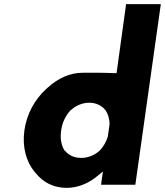

<svg xmlns="http://www.w3.org/2000/svg" viewBox="-20 -887 798 929"><path d="M323 -355H324C348 -377 380 -390 412 -390C444 -390 472 -377 491 -353C502 -337 510 -313 510 -286V-285L502 -228V-227C494 -200 480 -177 463 -159C440 -137 407 -123 374 -123C341 -123 314 -134 295 -157H294L292 -159C277 -183 270 -216 276 -256C281 -295 298 -328 321 -353ZM758 -866 757 -867H591L590 -866L544 -533H535H534C473 -536 407 -535 381 -535C317 -535 261 -508 212 -464L203 -456C148 -406 109 -335 98 -256C87 -177 106 -107 146 -57L153 -49C189 -5 238 22 303 22C363 22 418 -5 459 -42L478 -57L469 6L470 7H634L635 6Z"/></svg>

Font: Hussar Woodtype
Style: SeBdObl
Weight: 900
Foundry: Cannot Into Space Fonts
Version: Version 1.07